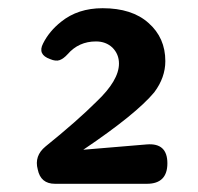

<svg xmlns="http://www.w3.org/2000/svg" viewBox="-20 -827 482 468"><path d="M114 -379Q79 -379 72 -414Q63 -447 91 -470Q169 -533 215 -579Q270 -631 270 -672Q270 -695 254 -711Q238 -726 214 -726Q172 -726 145 -695Q135 -684 125.5 -680.5Q116 -677 102 -683Q71 -694 85 -721Q100 -751 129 -774Q170 -807 230 -807Q302 -807 342 -771Q383 -735 383 -678Q383 -638 356 -602Q312 -549 183 -462L338 -475Q388 -479 388 -429Q388 -379 338 -379Z"/></svg>

Font: MaokenZhuyuanTi
Style: Regular
Weight: 400
Designer: Fontworks Inc & LongZhuTi team: ZERO子、时光羊、荆南、频凡、刘鹏、Little White Dog、帆影Magmeta、奈白不弍、白日月球、ChaoTawei、雨三（排名不分先后）
Version: Version 1.000; 20230222